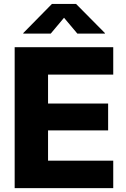

<svg xmlns="http://www.w3.org/2000/svg" viewBox="-20 -971 651 991"><path d="M55.7 0V-727.5H564.5V-585.9H228V-436.5H538.1V-297.9H228V-141.6H564.5V0ZM241.7 -797.4H100.1V-800.3L248 -950.7H372.6L521.5 -800.3V-797.4H379.4L310.5 -879.4Z"/></svg>

Font: Inter 16pt ExtraBold
Style: Regular
Weight: 800
Version: Version 4.001;git-66647c0bb